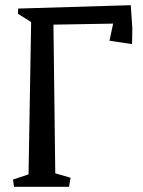

<svg xmlns="http://www.w3.org/2000/svg" viewBox="-20 -720 550 740"><path d="M490 -612 489 -550 402 -563 416 -629 186 -625 193 -52 252 -35 246 0H34L30 -28L90 -48L100 -635L49 -667L50 -687L484 -700Z"/></svg>

Font: Underdog
Style: Regular
Weight: 400
Designer: Sergey Steblina
Foundry: Sergey Steblina, Jovanny Lemonad
Version: Version 1.001; ttfautohint (v0.9)